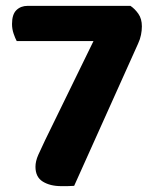

<svg xmlns="http://www.w3.org/2000/svg" viewBox="-20 -628 516 655"><path d="M74 -608H425Q440 -598 452 -581Q464 -564 464 -538Q464 -524 461 -509Q458 -494 451 -479L233 6Q221 7 210 7Q199 7 189 7Q151 7 126 -8.5Q101 -24 101 -59Q101 -78 110.5 -99.5Q120 -121 134 -150L299 -488H37Q32 -497 26.5 -513Q21 -529 21 -546Q21 -579 36 -593.5Q51 -608 74 -608Z"/></svg>

Font: Baloo Bhaijaan 2
Style: Bold
Weight: 700
Designer: Sanskriti Dholi, Noopur Datye and Ek Type
Foundry: Ek Type
Version: Version 1.701